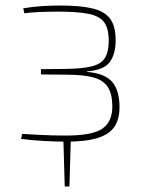

<svg xmlns="http://www.w3.org/2000/svg" viewBox="-20 -506 512 694"><path d="M236 -5 231 168H214L209 -5ZM197 -486Q273 -486 316.5 -475Q360 -464 379 -437Q398 -410 398 -361Q398 -311 377 -282Q356 -253 295 -248V-246Q358 -241 385 -210.5Q412 -180 412 -118Q412 -76 394 -48.5Q376 -21 334 -7.5Q292 6 219 6Q184 6 138 3.5Q92 1 56 -4L60 -22Q78 -21 123.5 -18.5Q169 -16 218 -16Q314 -16 350 -41Q386 -66 386 -121Q386 -166 370 -191Q354 -216 318 -226Q282 -236 221 -236L128 -237V-256L221 -257Q280 -258 313 -266.5Q346 -275 359.5 -297Q373 -319 373 -358Q373 -403 356.5 -425.5Q340 -448 300 -456Q260 -464 191 -464Q156 -464 122 -462.5Q88 -461 68 -458L64 -476Q100 -482 133.5 -484Q167 -486 197 -486Z"/></svg>

Font: Exo 2 Thin
Style: Regular
Weight: 250
Designer: Natanael Gama
Foundry: Natanael Gama
Version: Version 2.010